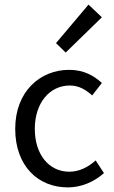

<svg xmlns="http://www.w3.org/2000/svg" viewBox="-20 -801 496 833"><path d="M274 12C332 12 387 -11 431 -50L395 -105C365 -78 326 -56 281 -56C192 -56 131 -131 131 -242C131 -354 195 -430 283 -430C322 -430 352 -412 380 -387L422 -441C388 -472 344 -498 280 -498C155 -498 46 -405 46 -242C46 -81 145 12 274 12ZM265 -573 422 -726 364 -781 223 -614Z"/></svg>

Font: Giro Sans Regular
Style: Regular
Weight: 400
Designer: Paul D. Hunt
Foundry: Adobe Systems Incorporated
Version: Version 1.000;PS 1.0;hotconv 1.0.88;makeotf.lib2.5.647800